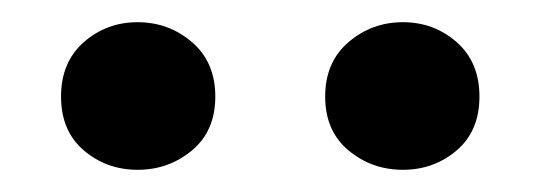

<svg xmlns="http://www.w3.org/2000/svg" viewBox="-20 -820 487 173"><path d="M104 -667Q76 -667 55.5 -684.5Q35 -702 35 -733Q35 -764 55.5 -782Q76 -800 104 -800Q132 -800 153 -782Q174 -764 174 -733Q174 -702 153 -684.5Q132 -667 104 -667ZM343 -667Q315 -667 294 -684.5Q273 -702 273 -733Q273 -764 294 -782Q315 -800 343 -800Q371 -800 391.5 -782Q412 -764 412 -733Q412 -702 391.5 -684.5Q371 -667 343 -667Z"/></svg>

Font: Noto Serif JP ExtraLight
Style: Bold
Weight: 700
Version: Version 2.003-H1;hotconv 1.1.1;makeotfexe 2.6.0